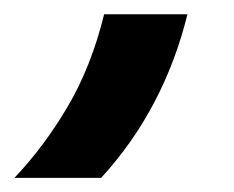

<svg xmlns="http://www.w3.org/2000/svg" viewBox="-107 -145 328 269"><path d="M-86.8 104.2Q-45.8 61.1 -12.5 4.9Q20.8 -51.4 38.9 -125H155.6Q139.6 -59.7 109.4 -2.1Q79.2 55.6 34.7 104.2Z"/></svg>

Font: Afacad
Style: Italic
Weight: 400
Italic angle: -14°
Designer: Kristian Moeller
Foundry: Dicotype
Version: Version 1.000